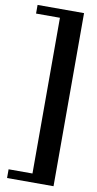

<svg xmlns="http://www.w3.org/2000/svg" viewBox="-101 -790 506 1005"><g transform="rotate(10 152.5 -287.0)"><path d="M13.7 172.9V126.5H140.6V-701.2H13.7V-747.1H260.7V172.9Z"/></g></svg>

Font: Elstob 8pt
Style: Bold
Weight: 700
Designer: Peter S. Baker
Version: Version 1.015